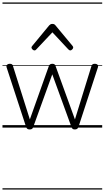

<svg xmlns="http://www.w3.org/2000/svg" viewBox="-20 -1030 845 1550"><path d="M220 15Q206 15 200 9.5Q194 4 191 -4L34 -484Q29 -496 36 -505.5Q43 -515 60 -515Q71 -515 77 -510.5Q83 -506 85 -496L221 -66L374 -496Q378 -506 384.5 -510.5Q391 -515 403 -515Q414 -515 420 -510.5Q426 -506 429 -496L585 -66L718 -496Q721 -506 727 -510.5Q733 -515 744 -515Q762 -515 768.5 -506Q775 -497 769 -482L613 -4Q610 4 603.5 9.5Q597 15 584 15Q571 15 565.5 9.5Q560 4 557 -4L402 -430L248 -4Q246 4 239.5 9.5Q233 15 220 15ZM258 -623Q250 -623 242 -631Q234 -639 234 -647Q234 -649 235.5 -652Q237 -655 240 -659L377 -825Q383 -831 388.5 -834Q394 -837 403 -837Q412 -837 417.5 -834Q423 -831 428 -825L566 -659Q569 -655 570 -652Q571 -649 571 -647Q571 -639 563 -631Q555 -623 548 -623Q543 -623 539 -625.5Q535 -628 531 -632L403 -769L274 -632Q271 -628 267 -625.5Q263 -623 258 -623ZM0 490H805V500H0ZM0 -20H805V0H0ZM0 -505H805V-500H0ZM0 -1010H805V-1000H0Z"/></svg>

Font: Playwrite NG Modern Guides
Style: Regular
Weight: 400
Designer: Veronika Burian, José Scaglione
Foundry: TypeTogether
Version: Version 1.003